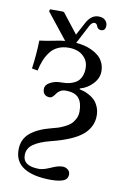

<svg xmlns="http://www.w3.org/2000/svg" viewBox="-87 -631 581 881"><g transform="rotate(10 203.0 -190.0)"><path d="M40 -290Q49.3 -358.4 50.8 -421.9Q83.5 -425.8 115.5 -432.6Q147.5 -439.5 168 -440.9L71.8 -562L74.2 -571.8H133.8L140.1 -569.8L211.9 -478L245.1 -540Q266.6 -578.1 299.8 -578.1Q320.3 -578.1 331.1 -567.4Q341.8 -556.6 341.8 -543Q341.8 -518.1 320.8 -518.1Q305.7 -518.1 299.8 -535.2Q295.9 -545.9 286.1 -545.9Q273.4 -545.9 263.2 -524.9L219.2 -440.9Q238.8 -439.5 256.8 -435.3Q274.9 -431.2 293.2 -422.6Q311.5 -414.1 325.2 -402.3Q338.9 -390.6 347.4 -372.6Q356 -354.5 356 -332Q356 -299.8 330.8 -273.2Q305.7 -246.6 272 -237.8V-233.9Q282.2 -231.9 293 -228.5Q303.7 -225.1 318.4 -217Q333 -209 343.8 -198Q354.5 -187 362.3 -168.7Q370.1 -150.4 370.1 -127.9Q370.1 -75.2 326.9 -38.3Q283.7 -1.5 181.2 23.9Q129.9 37.1 103 56.4Q76.2 75.7 76.2 106.9Q76.2 158.2 151.9 158.2Q171.4 158.2 203.9 143.6Q236.3 128.9 255.9 128.9Q271 128.9 281.5 137.5Q292 146 292 159.2Q292 181.6 271.2 189.9Q250.5 198.2 213.9 198.2Q132.3 198.2 88.1 170.9Q43.9 143.6 43.9 87.9Q43.9 39.1 78.1 9.8Q112.3 -19.5 178.2 -36.1Q193.8 -40 205.1 -43.5Q216.3 -46.9 233.6 -55.2Q251 -63.5 261.7 -73Q272.5 -82.5 280.8 -98.4Q289.1 -114.3 289.1 -133.8Q289.1 -174.8 271 -195.8Q252.9 -216.8 210 -216.8Q195.3 -216.8 184.6 -210Q173.8 -203.1 168.9 -195.3Q164.1 -187.5 157.2 -180.7Q150.4 -173.8 142.1 -173.8Q127.9 -173.8 118.9 -182.1Q109.9 -190.4 109.9 -207Q109.9 -226.6 132.1 -238.3Q154.3 -250 178.2 -250Q193.4 -250 205.8 -251.2Q218.3 -252.4 233.2 -257.6Q248 -262.7 258.3 -271.5Q268.6 -280.3 275.4 -296.1Q282.2 -312 282.2 -334Q282.2 -361.8 267.1 -380.4Q252 -398.9 232.2 -406Q212.4 -413.1 190.9 -413.1Q162.6 -413.1 140.6 -403.1Q118.7 -393.1 104.5 -374.3Q90.3 -355.5 81.5 -334Q72.8 -312.5 66.9 -285.2Z"/></g></svg>

Font: Common Serif News
Style: Regular
Weight: 450
Designer: Philipp H. Poll, Khaled Hosny
Foundry: Stefan Peev, Context Ltd.
Version: Version 1.026